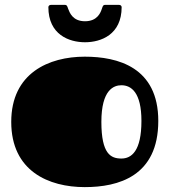

<svg xmlns="http://www.w3.org/2000/svg" viewBox="-20 -749 694 786"><path d="M327 17C464 17 628 -27 628 -254C628 -474 462 -517 327 -517C180 -517 26 -450 26 -250C26 -48 180 17 327 17ZM477 -100C434 -100 395 -118 395 -250C395 -382 446 -400 477 -400C517 -400 559 -371 559 -254C559 -130 518 -100 477 -100ZM328 -662C277 -662 265 -698 259 -713C256 -721 255 -729 246 -729H188C181 -729 178 -723 178 -720C178 -607 263 -576 328 -576C393 -576 478 -607 478 -720C478 -723 475 -729 468 -729H410C401 -729 400 -721 397 -713C392 -698 379 -662 328 -662Z"/></svg>

Font: Fascinate
Style: Regular
Weight: 900
Designer: Astigmatic (AOETI)
Foundry: Astigmatic (AOETI)
Version: Version 1.000